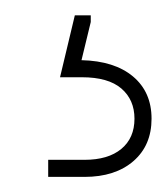

<svg xmlns="http://www.w3.org/2000/svg" viewBox="-20 -29 220 253"><path d="M43.5 204.1V181.6H91.3Q122.6 181.6 139.9 167.2Q157.2 152.8 157.2 127.4Q157.2 102.5 139.9 87.6Q122.6 72.8 87.9 72.8H59.1L78.6 -8.8H99.6V0L87.4 50.3Q130.9 51.3 155.3 71.8Q179.7 92.3 179.7 127.4Q179.7 162.6 155.8 183.3Q131.8 204.1 91.3 204.1Z"/></svg>

Font: Inter 24pt Thin
Style: Regular
Weight: 250
Designer: Rasmus Andersson
Foundry: rsms
Version: Version 4.001;git-66647c0bb